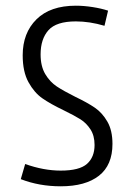

<svg xmlns="http://www.w3.org/2000/svg" viewBox="-20 -653 478 681"><path d="M249 -577.1Q179.7 -577.1 151.9 -545.9Q124 -514.6 124 -460Q124 -418 140.6 -390.1Q157.2 -362.3 181.6 -346.2Q206.1 -330.1 247.1 -309.6Q290 -289.1 316.4 -271Q342.8 -252.9 360.8 -221.7Q378.9 -190.4 378.9 -142.6Q378.9 -67.4 331.1 -29.8Q283.2 7.8 195.3 7.8Q119.1 7.8 53.7 -17.6L69.3 -71.3Q134.8 -47.9 195.3 -47.9Q261.7 -47.9 288.6 -71.8Q315.4 -95.7 315.4 -138.7Q315.4 -171.9 300.8 -194.3Q286.1 -216.8 265.1 -230Q244.1 -243.2 206.1 -261.7Q159.2 -284.2 130.4 -304.2Q101.6 -324.2 81.1 -361.3Q60.5 -398.4 60.5 -457Q60.5 -536.1 109.4 -584.5Q158.2 -632.8 249 -632.8Q277.3 -632.8 308.6 -627.9Q339.8 -623 363.3 -615.2L350.6 -561.5Q297.9 -577.1 249 -577.1Z"/></svg>

Font: Sudo Light
Style: Regular
Weight: 300
Monospace: yes
Designer: Jens Kutilek
Foundry: Jens Kutilek
Version: Version 0.040